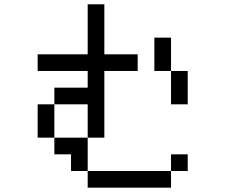

<svg xmlns="http://www.w3.org/2000/svg" viewBox="-20 -866 1040 886"><path d="M692.3 -692.3H769.2V-538.5H846.2V-384.6H769.2V-538.5H692.3ZM384.6 -846.2H461.5V-615.4H615.4V-538.5H461.5V-230.8H384.6V-76.9H769.2V-153.8H846.2V-76.9H769.2V0H384.6V-76.9H307.7V-153.8H230.8V-230.8H153.8V-384.6H230.8V-461.5H384.6V-538.5H153.8V-615.4H384.6ZM230.8 -230.8H384.6V-384.6H230.8Z"/></svg>

Font: Mintsoda - Lime Green 13x16
Style: Regular
Weight: 400
Designer: Mintsoda-15
Version: Version 1.0